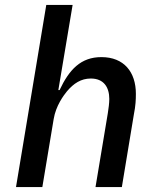

<svg xmlns="http://www.w3.org/2000/svg" viewBox="-20 -760 640 780"><path d="M45 0H152L198 -276C207 -331 239 -373 252 -389C279 -421 309 -441 349 -441C402 -441 424 -405 424 -358C424 -341 421 -319 418 -300L368 0H475L524 -296C531 -331 532 -355 532 -379C532 -467 484 -528 392 -528C308 -528 261 -477 222 -394H217L275 -740H168Z"/></svg>

Font: IBM Mono Medium
Style: Italic
Weight: 500
Italic angle: -9°
Monospace: yes
Designer: Mike Abbink, Paul van der Laan, Pieter van Rosmalen
Foundry: Bold Monday
Version: Version 2.3